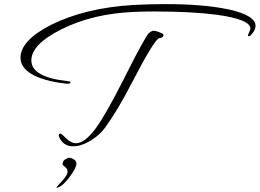

<svg xmlns="http://www.w3.org/2000/svg" viewBox="-20 -638 1267 937"><path d="M301 -230Q193 -242 133 -277Q80 -310 80 -356Q80 -441 230 -517Q312 -558 413 -582.5Q514 -607 635 -614Q673 -616 710.5 -617Q748 -618 785 -618Q880 -618 957.5 -611.5Q1035 -605 1096 -592Q1227 -563 1227 -512Q1227 -499 1218 -484Q1203 -461 1193 -461Q1190 -461 1190 -464Q1190 -468 1198 -486Q1202 -493 1202 -499Q1202 -543 1038 -566Q977 -574 901 -578Q825 -582 734 -582Q708 -582 683.5 -581.5Q659 -581 637 -580Q433 -572 280 -495Q133 -422 133 -343Q133 -261 311 -242Q324 -241 324 -236Q324 -227 301 -230ZM337 76Q296 76 275 43Q267 30 267 22Q267 14 274 14Q280 14 303 37Q327 61 351 61Q393 61 446 -10Q495 -76 585 -254Q635 -354 665 -408.5Q695 -463 703 -473Q717 -488 731 -488Q743 -488 773 -474Q778 -471 778 -467Q778 -461 771 -456Q764 -451 759 -452Q738 -455 623 -233Q588 -165 555 -110Q522 -55 492 -14Q467 21 421 49Q376 76 337 76ZM254 279 263 267Q273 256 280 248.5Q287 241 291 236Q300 225 304.5 216.5Q309 208 310 201Q310 188 299 178Q286 168 285 165Q286 159 287 154.5Q288 150 291 146Q293 143 298 140Q303 137 312 133Q313 132 320 132Q331 133 342 141Q353 149 353 160Q353 182 318 228Q282 276 254 279Z"/></svg>

Font: Ephesis
Style: Regular
Weight: 400
Designer: Robert E. Leuschke
Foundry: Robert E. Leuschke
Version: Version 1.010; ttfautohint (v1.8.3)